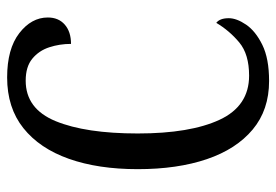

<svg xmlns="http://www.w3.org/2000/svg" viewBox="-138 -626 774 538"><g transform="rotate(-90 249.0 -357.0)"><path d="M291 10Q210 10 155 -36Q100 -82 72 -164.5Q44 -247 44 -358Q44 -469 73 -551Q102 -633 159 -678.5Q216 -724 301 -724Q381 -724 425 -690Q469 -656 469 -610Q469 -580 449 -562.5Q429 -545 395 -545Q395 -577 385.5 -606Q376 -635 353.5 -653.5Q331 -672 292 -672Q213 -672 178.5 -588Q144 -504 144 -358Q144 -211 182.5 -128.5Q221 -46 306 -46Q366 -46 399 -73.5Q432 -101 454 -138Q467 -128 467 -103Q467 -81 449 -54.5Q431 -28 392.5 -9Q354 10 291 10Z"/></g></svg>

Font: Noto Serif Hebrew ExtraCondensed
Style: Regular
Weight: 400
Width: 2
Designer: Monotype Design Team
Foundry: Monotype Imaging Inc.
Version: Version 2.004; ttfautohint (v1.8.4.7-5d5b)